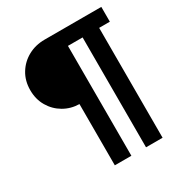

<svg xmlns="http://www.w3.org/2000/svg" viewBox="-194 -829 1075 1135"><g transform="rotate(-30 343.5 -261.5)"><path d="M261 164V-254Q203 -255 155 -283Q107 -311 78.5 -359.5Q50 -408 50 -470Q50 -534 80 -583Q110 -632 160.5 -659.5Q211 -687 273 -687H660V-586H587V164H474V-586H374V164Z"/></g></svg>

Font: Archivo SemiExpanded ExtraBold
Style: Regular
Weight: 800
Width: 6
Designer: Hector Gatti
Foundry: Omnibus-Type
Version: Version 2.001; ttfautohint (v1.8.3)